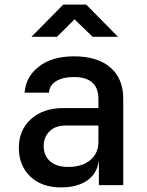

<svg xmlns="http://www.w3.org/2000/svg" viewBox="-20 -805 640 835"><path d="M245 10Q161 10 111.5 -37.5Q62 -85 62 -162Q62 -240 115 -287.5Q168 -335 256 -335H408V-375Q408 -470 301 -470Q253 -470 224 -452Q195 -434 193 -402H87Q92 -471 149 -515.5Q206 -560 302 -560Q404 -560 460 -511.5Q516 -463 516 -376V0H410V-103H409Q402 -50 359 -20Q316 10 245 10ZM276 -79Q337 -79 372.5 -108.5Q408 -138 408 -188V-259H264Q221 -259 195.5 -234Q170 -209 170 -170Q170 -128 198 -103.5Q226 -79 276 -79ZM117 -645 255 -785H355L493 -645H383L304 -721L228 -645Z"/></svg>

Font: JetBrains Mono NL SemiBold
Style: Regular
Weight: 600
Designer: Philipp Nurullin, Konstantin Bulenkov
Foundry: JetBrains
Version: Version 2.304; ttfautohint (v1.8.4.7-5d5b)